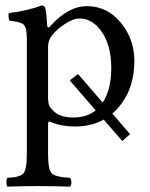

<svg xmlns="http://www.w3.org/2000/svg" viewBox="-20 -462 559 716"><path d="M174.8 -331.1Q158.7 -311 159.2 -287.1V-105Q159.2 -78.6 163.3 -68.8Q167.5 -59.1 183.1 -44.9Q206.5 -23.9 253.9 -23.9Q303.7 -23.9 336.9 -50.3L240.2 -162.1L271 -186L362.8 -79.6Q395 -128.4 395 -208Q395 -290 360.6 -341.6Q326.2 -393.1 275.9 -393.1Q254.9 -393.1 224.9 -374.5Q194.8 -356 174.8 -331.1ZM155.8 -368.2Q156.7 -353 167 -363.8Q233.9 -439 304.2 -439Q379.4 -439 430.2 -377.9Q481 -316.9 481 -234.9Q481 -117.7 407.2 -45.9Q403.8 -42.5 398.9 -38.6L464.8 38.1L436 64L366.7 -16.1Q320.3 9.8 259.8 9.8Q210.9 9.8 172.9 -5.4Q165 -9.3 162.1 -8.3Q159.2 -7.3 159.2 2V109.9Q159.2 169.9 172.6 184.1Q186 198.2 241.2 201.2Q246.1 206.1 246.1 218Q246.1 230 241.2 233.9Q175.3 231.9 120.1 231.9Q78.1 231.9 7.8 233.9Q3.9 230 3.9 218Q3.9 206.1 7.8 201.2Q54.7 199.2 67.4 184.6Q80.1 169.9 80.1 109.9V-316.9Q80.1 -358.9 68.6 -369.9Q57.1 -380.9 15.1 -384.8Q9.3 -401.9 13.2 -413.1Q87.4 -422.9 136.2 -441.9Q144 -441.9 147.9 -434.1Q152.8 -422.4 155.8 -368.2Z"/></svg>

Font: Linux Libertine O
Style: Regular
Weight: 400
Designer: Philipp H. Poll
Foundry: Philipp H. Poll
Version: Version 5.3.0